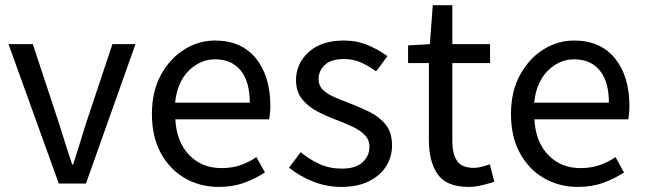

<svg xmlns="http://www.w3.org/2000/svg" viewBox="-20 -715 2514 748"><path d="M209 0 13.2 -543H107.9L210 -233.9Q222.7 -194.3 235.4 -153.3Q248 -112.3 261.2 -74.2H265.1Q276.9 -112.3 290 -153.3Q303.2 -194.3 314.9 -233.9L418 -543H507.8L314.9 0Z M832 13.2Q759.8 13.2 700.9 -20.5Q642.1 -54.2 606.9 -117.9Q571.8 -181.6 571.8 -271Q571.8 -358.9 606.9 -423.1Q642.1 -487.3 698 -522.2Q753.9 -557.1 816.9 -557.1Q920.4 -557.1 976.8 -487.8Q1033.2 -418.5 1033.2 -301.8Q1033.2 -287.1 1031.7 -273.4Q1030.3 -259.8 1028.8 -250H663.1Q667.5 -163.1 716.6 -111.6Q765.6 -60.1 842.8 -60.1Q882.8 -60.1 916 -71.3Q949.2 -82.5 979 -103L1012.2 -43Q976.1 -19.5 931.9 -3.2Q887.7 13.2 832 13.2ZM662.1 -314.9H953.1Q953.1 -397.5 917.5 -440.7Q881.8 -483.9 817.9 -483.9Q760.3 -483.9 715.3 -439.5Q670.4 -395 662.1 -314.9Z M1309.1 13.2Q1251.5 13.2 1198.2 -8.3Q1145 -29.8 1106 -62L1151.4 -122.1Q1186.5 -93.3 1225.1 -75.7Q1263.7 -58.1 1312 -58.1Q1366.2 -58.1 1392.8 -83Q1419.4 -107.9 1419.4 -143.1Q1419.4 -170.4 1400.9 -189.2Q1382.3 -208 1353.8 -221.2Q1325.2 -234.4 1295.4 -246.1Q1257.3 -259.8 1220 -278.8Q1182.6 -297.9 1158 -327.4Q1133.3 -356.9 1133.3 -402.8Q1133.3 -467.3 1182.6 -512.2Q1231.9 -557.1 1320.3 -557.1Q1370.6 -557.1 1413.8 -538.8Q1457 -520.5 1489.3 -496.1L1445.3 -437Q1416.5 -458 1386.7 -471.4Q1356.9 -484.9 1320.3 -484.9Q1269 -484.9 1245.1 -461.7Q1221.2 -438.5 1221.2 -407.2Q1221.2 -380.9 1238.5 -364.5Q1255.9 -348.1 1283.2 -336.4Q1310.5 -324.7 1341.3 -313Q1380.9 -297.9 1418.9 -279.3Q1457 -260.7 1482.2 -230.2Q1507.3 -199.7 1507.3 -147.9Q1507.3 -104 1484.4 -67.4Q1461.4 -30.8 1417.2 -8.8Q1373 13.2 1309.1 13.2Z M1806.2 13.2Q1718.8 13.2 1684.8 -36.6Q1650.9 -86.4 1650.9 -168V-469.2H1569.8V-538.1L1654.8 -543L1666 -694.8H1742.2V-543H1889.2V-469.2H1742.2V-166Q1742.2 -115.7 1760.5 -88.4Q1778.8 -61 1826.2 -61Q1840.3 -61 1857.4 -65.4Q1874.5 -69.8 1888.2 -75.2L1905.8 -6.8Q1882.8 0.5 1856.7 6.8Q1830.6 13.2 1806.2 13.2Z M2231 13.2Q2158.7 13.2 2099.9 -20.5Q2041 -54.2 2005.9 -117.9Q1970.7 -181.6 1970.7 -271Q1970.7 -358.9 2005.9 -423.1Q2041 -487.3 2096.9 -522.2Q2152.8 -557.1 2215.8 -557.1Q2319.3 -557.1 2375.7 -487.8Q2432.1 -418.5 2432.1 -301.8Q2432.1 -287.1 2430.7 -273.4Q2429.2 -259.8 2427.7 -250H2062Q2066.4 -163.1 2115.5 -111.6Q2164.6 -60.1 2241.7 -60.1Q2281.7 -60.1 2314.9 -71.3Q2348.1 -82.5 2377.9 -103L2411.1 -43Q2375 -19.5 2330.8 -3.2Q2286.6 13.2 2231 13.2ZM2061 -314.9H2352.1Q2352.1 -397.5 2316.4 -440.7Q2280.8 -483.9 2216.8 -483.9Q2159.2 -483.9 2114.3 -439.5Q2069.3 -395 2061 -314.9Z"/></svg>

Font: `nÑOS CN Regular
Style: Regular
Weight: 400
Designer: Ryoko NISHIZUKA ¬âXZm¬º[P (kana & ideographs); Paul D. Hunt (Latin, Greek & Cyrillic); Wenlong ZHANG _ e¬á¬ü¬ô (bopomof
Foundry: Adobe Systems Incorporated
Version: Version 1.004;PS 1.004;hotconv 1.0.82;makeotf.lib2.5.63406